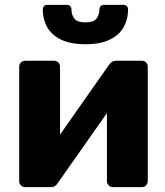

<svg xmlns="http://www.w3.org/2000/svg" viewBox="-20 -770 678 790"><path d="M83 0Q73 0 66 -7.5Q59 -15 59 -24V-495Q59 -506 66 -513Q73 -520 84 -520H202Q213 -520 220 -513Q227 -506 227 -495V-130L182 -152L429 -504Q434 -511 441 -515.5Q448 -520 457 -520H564Q574 -520 581 -513Q588 -506 588 -496V-25Q588 -15 581 -7.5Q574 0 563 0H445Q434 0 427 -7.5Q420 -15 420 -25V-379L466 -370L217 -16Q213 -9 206 -4.5Q199 0 189 0ZM332 -588Q269 -588 230 -607.5Q191 -627 173.5 -659.5Q156 -692 156 -731Q156 -739 160.5 -744.5Q165 -750 175 -750H255Q264 -750 269 -744.5Q274 -739 274 -731Q274 -710 285.5 -694Q297 -678 331 -678Q366 -678 377.5 -694Q389 -710 389 -731Q389 -739 394 -744.5Q399 -750 408 -750H488Q497 -750 502 -744.5Q507 -739 507 -731Q507 -692 489.5 -659.5Q472 -627 433 -607.5Q394 -588 332 -588Z"/></svg>

Font: Rubik
Style: Bold
Weight: 700
Designer: Hubert and Fischer
Foundry: Hubert and Fischer
Version: Version 2.300;gftools[0.9.30]